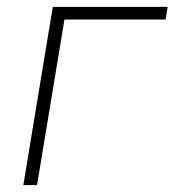

<svg xmlns="http://www.w3.org/2000/svg" viewBox="-20 -540 540 560"><path d="M48 0 134 -520H469L463 -483H168L88 0Z"/></svg>

Font: Iosevka Extralight Oblique
Style: Regular
Weight: 200
Italic angle: -9°
Monospace: yes
Designer: Belleve Invis
Foundry: Belleve Invis
Version: Version 32.5.0; ttfautohint (v1.8.4)